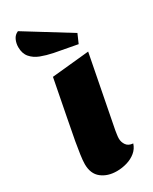

<svg xmlns="http://www.w3.org/2000/svg" viewBox="-206 -825 714 895"><g transform="rotate(-30 151.0 -378.0)"><path d="M139 20Q90 20 57.5 -5.5Q25 -31 25 -83Q25 -102 29.5 -133Q34 -164 40 -198.5Q46 -233 52.5 -264Q59 -295 62 -314L100 -510L301 -530L227 -149Q226 -141 224 -129Q222 -117 222 -107Q222 -88 233 -72Q244 -56 269 -54Q261 -29 241 -12.5Q221 4 194 12Q167 20 139 20ZM280 -582 157 -605Q123 -612 94 -623Q65 -634 47 -655Q29 -676 29 -710Q29 -731 37.5 -749.5Q46 -768 65 -776L301 -630Z"/></g></svg>

Font: Sansita Swashed Light ExtraBold
Style: Regular
Weight: 800
Version: Version 1.003